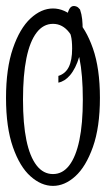

<svg xmlns="http://www.w3.org/2000/svg" viewBox="-25 -626 365 641"><path d="M251.5 -293.5Q251.5 -458 206.5 -517.1Q184.1 -546.4 151.9 -546.4Q119.6 -546.4 97.2 -517.1Q74.7 -487.8 63.2 -431.6Q51.8 -375.5 51.8 -293.5Q51.8 -132.3 97.2 -73.7Q119.6 -44.9 151.9 -44.9Q184.1 -44.9 206.3 -74Q228.5 -103 240 -158Q251.5 -212.9 251.5 -293.5ZM151.9 -5.4Q112.8 -5.4 76.9 -37.4Q41 -69.3 18.1 -135Q-4.9 -200.7 -4.9 -299.1Q-4.9 -397.5 18.1 -464.4Q41 -531.2 76.9 -564.5Q112.8 -597.7 151.9 -597.7Q190.9 -597.7 226.3 -564.5Q261.7 -531.2 285.2 -464.4Q308.6 -397.5 308.6 -299.3Q308.6 -201.2 285.2 -135.3Q261.7 -69.3 226.3 -37.4Q190.9 -5.4 151.9 -5.4ZM251 -526.4Q251 -475.1 239.5 -436.3Q228 -397.5 208.5 -374.5Q191.4 -354.5 169.9 -350.1V-372.6Q193.4 -379.9 204.6 -402.3Q215.8 -424.8 215.8 -463.9Q215.8 -491.2 211.7 -506.8Q207.5 -522.5 203.4 -535.4Q199.2 -548.3 199.2 -566.4Q199.2 -581.1 205.6 -594.2Q211.4 -606 221.7 -606Q225.6 -606 230.7 -604Q235.8 -602.1 242.2 -594.2Q247.6 -578.6 249.3 -562Q251 -545.4 251 -526.4Z"/></svg>

Font: Scarab Serif
Style: Condensed-Light
Weight: 300
Designer: John Roberts
Foundry: Scarab
Version: 1.0